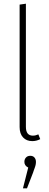

<svg xmlns="http://www.w3.org/2000/svg" viewBox="-20 -759 269 1046"><path d="M155.8 9.8Q124.5 9.8 105.7 -10.3Q86.9 -30.3 86.9 -66.9V-733.9L121.1 -738.8V-67.9Q121.1 -20 159.2 -20Q173.8 -20 189 -26.9L199.2 -1Q178.7 9.8 155.8 9.8ZM145 89.8Q159.7 89.8 167.7 99.1Q175.8 108.4 175.8 123Q175.8 126.5 175.5 129.4Q175.3 132.3 174.6 136.2Q173.8 140.1 173.3 142.3Q172.9 144.5 171.1 149.9Q169.4 155.3 168.2 158.2Q167 161.1 164.3 168.9Q161.6 176.8 160.2 181.2L127 267.1H105L133.8 153.8Q112.8 143.6 112.8 123Q112.8 108.9 121.3 99.4Q129.9 89.8 145 89.8Z"/></svg>

Font: Fira Sans Compressed UltraLight
Style: Regular
Weight: 200
Width: 1
Designer: Carrois Corporate & Edenspiekermann AG
Foundry: Carrois Corporate GbR & Edenspiekermann AG
Version: Version 4.203;PS 004.203;hotconv 1.0.88;makeotf.lib2.5.64775